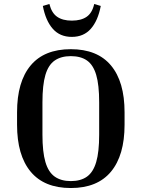

<svg xmlns="http://www.w3.org/2000/svg" viewBox="-20 -938 714 968"><path d="M608 -372V-309Q608 -155 539.5 -72.5Q471 10 337 10Q203 10 134.5 -72.5Q66 -155 66 -309V-372Q66 -526 134.5 -608Q203 -690 337 -690Q471 -690 539.5 -608Q608 -526 608 -372ZM480 -422Q480 -510 465 -560.5Q450 -611 418.5 -633Q387 -655 337 -655Q288 -655 256 -633Q224 -611 209 -560.5Q194 -510 194 -422V-259Q194 -172 209 -121Q224 -70 256 -47.5Q288 -25 337 -25Q387 -25 418.5 -47.5Q450 -70 465 -121Q480 -172 480 -259ZM342 -834Q389 -834 417 -853.5Q445 -873 455 -918L488 -908Q474 -834 438 -793Q402 -752 342 -752Q282 -752 246 -793Q210 -834 196 -908L229 -918Q240 -873 268 -853.5Q296 -834 342 -834Z"/></svg>

Font: Inria Serif
Style: Bold
Weight: 700
Designer: Black Foundry Team
Foundry: Black Foundry
Version: Version 1.000; ttfautohint (v1.8.3)